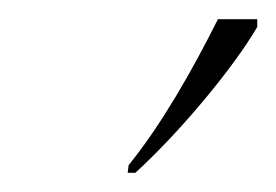

<svg xmlns="http://www.w3.org/2000/svg" viewBox="-20 -786 288 200"><path d="M114 -614 113 -606H121C167 -648 223 -715 248 -758V-766H207C180 -712 148 -656 114 -614Z"/></svg>

Font: Noto Serif Display ExtraCondensed ExtraLight
Style: Italic
Weight: 200
Width: 2
Italic angle: -12°
Designer: Monotype Design Team
Foundry: Monotype Imaging Inc.
Version: Version 2.009